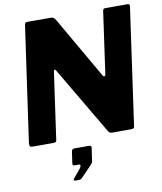

<svg xmlns="http://www.w3.org/2000/svg" viewBox="-103 -824 971 1151"><g transform="rotate(-10 382.5 -248.5)"><path d="M753 -742Q767 -742 765 -727L664 -12Q663 0 645 0H525Q518 0 512.5 -4.5Q507 -9 502 -18L261 -427Q258 -432 254 -431Q250 -430 248 -420L191 -17Q190 -7 186 -3.5Q182 0 169 0H41Q31 0 28 -7Q25 -14 26 -24L126 -726Q128 -736 131 -739Q134 -742 144 -742H287Q298 -742 304 -736.5Q310 -731 316 -721L531 -348Q536 -339 542 -340.5Q548 -342 549 -353L602 -728Q604 -737 607 -739.5Q610 -742 620 -742ZM258 245Q253 245 252.5 240Q252 235 257 230L300 178Q308 167 307 160.5Q306 154 299 154H272Q264 154 262 150Q260 146 262 135L271 71Q274 54 288 54H377Q393 54 392 66L380 148Q378 159 369 168L312 227Q305 234 299.5 239.5Q294 245 284 245Z"/></g></svg>

Font: Libre Franklin ExtraBold
Style: Italic
Weight: 800
Italic angle: -8°
Designer: Pablo Impallari, Rodrigo Fuenzalida, Nhung Nguyen
Foundry: Impallari Type
Version: Version 3.000